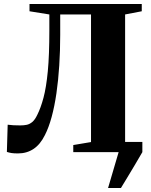

<svg xmlns="http://www.w3.org/2000/svg" viewBox="-20 -763 756 963"><path d="M522 180 575 0 572 -51H694V0Q675.5 32 656.2 64.5Q637 97 619 126.5Q601 156 586.5 180ZM70 6.5Q49 6.5 37.2 4.5Q25.5 2.5 14.5 -1L18.5 -137.5Q34.5 -135.5 47.8 -134.8Q61 -134 82 -134Q99.5 -134 114 -137Q128.5 -140 142 -151.2Q155.5 -162.5 167 -187Q184.5 -221.5 198.2 -273Q212 -324.5 219.8 -405.8Q227.5 -487 227.5 -610.5V-690.5L128 -706.5V-743H691V-706.5L607.5 -690.5V-50L693.5 -35.5V0H347.5V-35.5L436.5 -50.5V-690.5H282V-588Q282 -508.5 277.2 -434.2Q272.5 -360 263 -294.8Q253.5 -229.5 239 -176.2Q224.5 -123 205 -85Q182 -38.5 148.2 -16Q114.5 6.5 70 6.5Z"/></svg>

Font: Merriweather 96pt ExtraBold
Style: Regular
Weight: 800
Version: Version 2.100